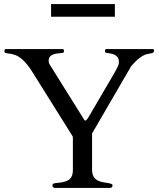

<svg xmlns="http://www.w3.org/2000/svg" viewBox="-20 -931 786 951"><path d="M257 0Q240 0 240 -10V-15Q240 -22 254.5 -24Q269 -26 273 -26Q311 -30 326 -44.5Q341 -59 341 -88V-250Q341 -253 339 -257L140 -575Q93 -650 47 -661Q44 -662 38 -663.5Q32 -665 10 -668Q2 -669 2 -678.5Q2 -688 9 -688H289Q297 -688 297 -678.5Q297 -669 289 -669Q256 -666 245 -662Q221 -653 221 -631Q221 -619 227 -610L392 -346Q397 -338 398 -336Q399 -334 403.5 -334Q408 -334 417 -348L548 -572Q554 -584 561.5 -597.5Q569 -611 569 -625Q569 -661 521 -667Q503 -669 501.5 -672Q500 -675 500 -680Q500 -688 508 -688H736Q743 -688 743 -681.5Q743 -675 741 -672.5Q739 -670 735 -668.5Q731 -667 727 -666.5Q723 -666 708 -663Q674 -654 634 -608Q629 -603 629 -602L436 -270V-88Q436 -62 451 -46.5Q466 -31 501.5 -26.5Q537 -22 537 -15V-10Q537 0 520 0ZM233 -911H549V-848H233Z"/></svg>

Font: Cardo
Style: Regular
Weight: 400
Designer: David J. Perry
Foundry: David J. Perry
Version: Version 1.0451